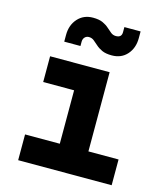

<svg xmlns="http://www.w3.org/2000/svg" viewBox="-117 -884 834 972"><g transform="rotate(15 300.0 -397.5)"><path d="M70 0V-135H252V-415H90V-550H402V-135H560V0ZM390 -635Q358 -635 338.5 -644Q319 -653 306 -665Q293 -677 281.5 -686Q270 -695 255 -695Q242 -695 233.5 -686Q225 -677 225 -662V-640H140V-675Q140 -727 170.5 -761Q201 -795 250 -795Q282 -795 301.5 -786Q321 -777 334 -765Q347 -753 358.5 -744Q370 -735 385 -735Q415 -735 415 -763V-790H500V-755Q500 -703 470 -669Q440 -635 390 -635Z"/></g></svg>

Font: NKDuy Mono ExtraBold
Style: Regular
Weight: 800
Monospace: yes
Designer: NKDuy
Foundry: NKDuy
Version: Version 2.251; ttfautohint (v1.8.4.7-5d5b)